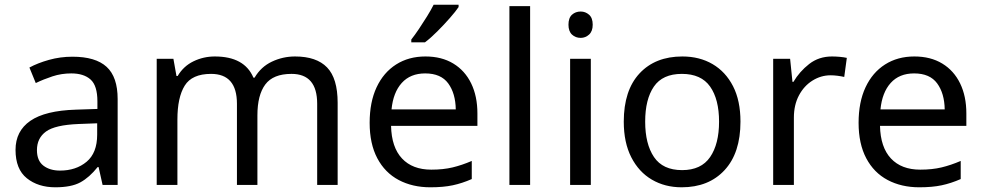

<svg xmlns="http://www.w3.org/2000/svg" viewBox="-20 -786 4178 816"><path d="M288 -545Q386 -545 433 -502Q480 -459 480 -365V0H416L399 -76H395Q360 -32 321.5 -11Q283 10 215 10Q142 10 94 -28.5Q46 -67 46 -149Q46 -229 109 -272.5Q172 -316 303 -320L394 -323V-355Q394 -422 365 -448Q336 -474 283 -474Q241 -474 203 -461.5Q165 -449 132 -433L105 -499Q140 -518 188 -531.5Q236 -545 288 -545ZM314 -259Q214 -255 175.5 -227Q137 -199 137 -148Q137 -103 164.5 -82Q192 -61 235 -61Q303 -61 348 -98.5Q393 -136 393 -214V-262Z M1234 -546Q1325 -546 1370 -499.5Q1415 -453 1415 -349V0H1328V-345Q1328 -472 1219 -472Q1141 -472 1107.5 -427Q1074 -382 1074 -296V0H987V-345Q987 -472 877 -472Q796 -472 765 -422Q734 -372 734 -278V0H646V-536H717L730 -463H735Q760 -505 802.5 -525.5Q845 -546 893 -546Q1019 -546 1057 -456H1062Q1089 -502 1135.5 -524Q1182 -546 1234 -546Z M1788 -546Q1857 -546 1906.5 -516Q1956 -486 1982.5 -431.5Q2009 -377 2009 -304V-251H1642Q1644 -160 1688.5 -112.5Q1733 -65 1813 -65Q1864 -65 1903.5 -74.5Q1943 -84 1985 -102V-25Q1944 -7 1904 1.5Q1864 10 1809 10Q1733 10 1674.5 -21Q1616 -52 1583.5 -113.5Q1551 -175 1551 -264Q1551 -352 1580.5 -415Q1610 -478 1663.5 -512Q1717 -546 1788 -546ZM1787 -474Q1724 -474 1687.5 -433.5Q1651 -393 1644 -321H1917Q1916 -389 1885 -431.5Q1854 -474 1787 -474ZM1929 -756Q1917 -738 1892 -709.5Q1867 -681 1838.5 -652.5Q1810 -624 1786 -606H1728V-618Q1743 -637 1760.5 -663Q1778 -689 1795 -716.5Q1812 -744 1823 -766H1929Z M2233 0H2145V-760H2233Z M2448 -737Q2468 -737 2483.5 -723.5Q2499 -710 2499 -681Q2499 -653 2483.5 -639Q2468 -625 2448 -625Q2426 -625 2411 -639Q2396 -653 2396 -681Q2396 -710 2411 -723.5Q2426 -737 2448 -737ZM2491 -536V0H2403V-536Z M3127 -269Q3127 -136 3059.5 -63Q2992 10 2877 10Q2806 10 2750.5 -22.5Q2695 -55 2663 -117.5Q2631 -180 2631 -269Q2631 -402 2698 -474Q2765 -546 2880 -546Q2953 -546 3008.5 -513.5Q3064 -481 3095.5 -419.5Q3127 -358 3127 -269ZM2722 -269Q2722 -174 2759.5 -118.5Q2797 -63 2879 -63Q2960 -63 2998 -118.5Q3036 -174 3036 -269Q3036 -364 2998 -418Q2960 -472 2878 -472Q2796 -472 2759 -418Q2722 -364 2722 -269Z M3516 -546Q3531 -546 3548.5 -544.5Q3566 -543 3579 -540L3568 -459Q3555 -462 3539.5 -464Q3524 -466 3510 -466Q3469 -466 3433 -443.5Q3397 -421 3375.5 -380.5Q3354 -340 3354 -286V0H3266V-536H3338L3348 -438H3352Q3378 -482 3419 -514Q3460 -546 3516 -546Z M3866 -546Q3935 -546 3984.5 -516Q4034 -486 4060.5 -431.5Q4087 -377 4087 -304V-251H3720Q3722 -160 3766.5 -112.5Q3811 -65 3891 -65Q3942 -65 3981.5 -74.5Q4021 -84 4063 -102V-25Q4022 -7 3982 1.5Q3942 10 3887 10Q3811 10 3752.5 -21Q3694 -52 3661.5 -113.5Q3629 -175 3629 -264Q3629 -352 3658.5 -415Q3688 -478 3741.5 -512Q3795 -546 3866 -546ZM3865 -474Q3802 -474 3765.5 -433.5Q3729 -393 3722 -321H3995Q3994 -389 3963 -431.5Q3932 -474 3865 -474Z"/></svg>

Font: Go Noto Kurrent-Regular
Style: Regular
Weight: 400
Designer: Monotype Design Team
Foundry: Monotype Imaging Inc.
Version: Version 2.012; ttfautohint (v1.8.4.7-5d5b)